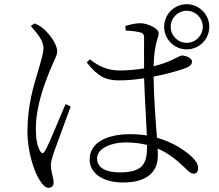

<svg xmlns="http://www.w3.org/2000/svg" viewBox="-20 -842 1040 910"><path d="M126 -719C163 -676 187 -646 186 -612C185 -582 172 -548 159 -500C141 -440 110 -344 110 -218C110 -121 143 -26 168 12C181 33 194 48 210 48C226 48 234 38 234 23C234 0 221 -30 221 -59C221 -76 228 -97 238 -127C251 -164 296 -285 315 -337L291 -349C268 -298 213 -159 193 -126C185 -112 177 -114 170 -126C158 -148 150 -176 150 -233C150 -339 191 -442 212 -497C237 -559 251 -578 251 -598C251 -638 207 -687 189 -703C172 -718 164 -722 144 -731ZM677 -150C677 -67 659 -25 547 -25C485 -25 440 -45 440 -91C440 -140 510 -167 573 -167C612 -167 646 -163 677 -155ZM576 -697C604 -696 628 -693 646 -688C659 -685 663 -678 663 -660C663 -632 662 -566 663 -518C628 -512 588 -508 547 -508C486 -508 444 -531 406 -561L391 -546C446 -476 485 -461 545 -461C583 -461 624 -465 663 -471C666 -380 673 -271 676 -200C651 -204 625 -206 596 -206C490 -206 405 -168 405 -86C405 -17 474 23 562 23C683 23 728 -32 728 -104C728 -114 728 -125 727 -138C780 -115 820 -82 858 -45C873 -30 884 -19 898 -19C912 -19 919 -29 919 -46C919 -64 907 -82 888 -100C858 -127 804 -167 724 -189C718 -268 709 -375 708 -479C767 -490 818 -505 848 -515C877 -525 890 -534 890 -550C890 -568 860 -578 843 -579C834 -579 823 -570 788 -555C772 -547 744 -537 708 -528C709 -561 711 -590 716 -614C723 -660 732 -665 732 -685C732 -707 681 -732 644 -732C623 -732 594 -725 574 -719ZM865 -639C823 -639 789 -673 789 -715C789 -757 823 -791 865 -791C907 -791 941 -757 941 -715C941 -673 907 -639 865 -639ZM865 -822C806 -822 758 -774 758 -715C758 -656 806 -608 865 -608C924 -608 972 -656 972 -715C972 -774 924 -822 865 -822Z"/></svg>

Font: Noto Serif CJK JP Light
Style: Regular
Weight: 300
Designer: Ryoko NISHIZUKA 西塚涼子 (kana & ideographs); Frank Grießhammer (Latin, Greek & Cyrillic); Wenlong ZHANG 张文龙 (bopomofo); San
Foundry: Adobe Systems Incorporated
Version: Version 1.001;PS 1.001;hotconv 16.6.54;makeotf.lib2.5.65590